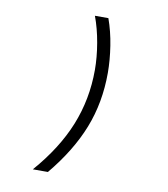

<svg xmlns="http://www.w3.org/2000/svg" viewBox="-87 -772 824 941"><g transform="rotate(10 325.0 -301.0)"><path d="M355 -436Q355 -499 343 -569Q331 -639 309 -698H376Q398 -637 409 -566.5Q420 -496 420 -433Q420 -285 370 -158Q320 -31 215 96H140Q250 -30 302.5 -160Q355 -290 355 -436Z"/></g></svg>

Font: Azeret Mono Light
Style: Italic
Weight: 300
Italic angle: -12°
Designer: Martin Vácha
Foundry: Displaay
Version: Version 1.000; Glyphs 3.0.3, build 3074